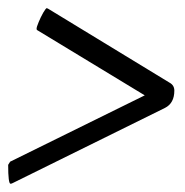

<svg xmlns="http://www.w3.org/2000/svg" viewBox="-29 -440 458 475"><path d="M-3.9 -40 329.1 -204.1 63.5 -365.2Q61.5 -365.7 61.5 -369.1Q61.5 -373 66.7 -385.5Q71.8 -397.9 78.1 -408.9Q84.5 -419.9 86.9 -419.9L90.8 -418L390.6 -235.4Q402.3 -229 402.3 -215.8Q402.3 -184.6 378.9 -172.9L2.9 12.7Q-0.5 14.6 -2.9 14.6Q-8.8 14.6 -8.8 -32.2Z"/></svg>

Font: Metal
Style: Regular
Weight: 400
Designer: Danh Hong
Version: Version 8.002; ttfautohint (v1.8.3)